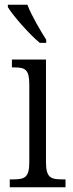

<svg xmlns="http://www.w3.org/2000/svg" viewBox="-20 -786 305 806"><path d="M147 -606H174V-619C150 -657 112 -721 95 -766H13V-756C34 -721 103 -642 147 -606ZM21 0H255V-33H241C192 -33 173 -41 173 -107V-536H30V-503H40C86 -503 103 -494 103 -431V-105C103 -41 84 -33 35 -33H21Z"/></svg>

Font: Noto Serif Armenian Condensed Light
Style: Regular
Weight: 300
Width: 3
Designer: Monotype Design Team
Foundry: Monotype Imaging Inc.
Version: Version 2.008